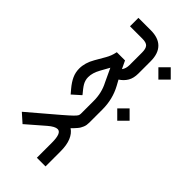

<svg xmlns="http://www.w3.org/2000/svg" viewBox="-53 -966 1684 1684"><g transform="rotate(-45 788.5 -124.0)"><path d="M590.3 0H582.5Q565.9 0 551.5 -2.4Q537.1 -4.9 523.7 -10.7Q510.3 -16.6 499.5 -22.7Q488.8 -28.8 476.1 -39.8Q463.4 -50.8 454.3 -59.1Q445.3 -67.4 431.2 -81.5Q406.7 -43 355 -21.5Q303.2 0 226.6 0H48.8H39.1V-9.8V-97.7V-107.4H48.8H227.1Q346.2 -107.4 346.2 -156.2Q346.2 -188.5 301.3 -240.7L164.6 -398.4L158.7 -404.8L164.6 -411.1L223.6 -477.5L231 -485.8L238.3 -477.5L456.1 -221.7Q504.4 -165.5 527.1 -142.3Q549.8 -119.1 560.5 -113.3Q571.3 -107.4 585.9 -107.4H590.3Q602.5 -107.4 602.5 -57.1V-51.8Q602.5 0 590.3 0Z M767.1 161.6 843.8 85 920.4 161.6 843.8 238.3ZM1249 0H1191.4Q1133.3 0 1095.2 -22.5Q1057.1 -44.9 1030.3 -85.9L980.5 -58.6Q873 0 745.1 0H585.4Q573.2 0 573.2 -51.8V-57.1Q573.2 -107.4 585.4 -107.4H744.1Q844.7 -107.4 928.2 -151.4L1053.2 -210L970.7 -255.9Q910.2 -289.6 857.9 -289.6Q837.9 -289.6 820.6 -284.7Q803.2 -279.8 787.4 -270.8Q771.5 -261.7 751.5 -246.1L717.3 -218.3L710 -212.9L703.6 -219.7L647.5 -282.7L640.6 -290L648.4 -296.4L678.2 -321.8Q724.6 -360.8 766.4 -379.6Q808.1 -398.4 855 -398.4Q926.3 -398.4 999.5 -356L1091.8 -302.7Q1136.2 -277.3 1181.6 -268.1L1189.5 -266.1V-258.3V-170.4V-164.1L1184.1 -161.6L1116.2 -129.4Q1145 -107.4 1189.9 -107.4H1249Q1261.2 -107.4 1261.2 -57.1V-51.8Q1261.2 0 1249 0Z M1244.1 -107.4H1343.3Q1391.6 -107.4 1411.9 -125.2Q1432.1 -143.1 1432.1 -191.9V-335.4V-345.2H1441.9H1526.9H1536.6V-335.4V-191.4Q1536.6 -97.2 1487.5 -48.6Q1438.5 0 1342.8 0H1244.1Q1231.9 0 1231.9 -51.8V-57.1Q1231.9 -107.4 1244.1 -107.4ZM1277.3 161.6 1354 85 1430.7 161.6 1354 238.3Z"/></g></svg>

Font: Shabnam Medium FD-WOL
Style: Medium-FD-WOL
Weight: 500
Foundry: DejaVu fonts team - Redesigned by Saber Rastikerdar - Based on Vazir font
Version: Version 5.0.1